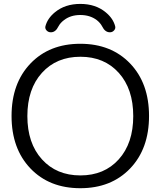

<svg xmlns="http://www.w3.org/2000/svg" viewBox="-20 -990 834 997"><path d="M578.1 -853.5Q581.1 -841.8 572.3 -832Q563.5 -822.3 550.8 -822.3Q525.4 -822.3 510.7 -852.5Q501 -871.1 482.4 -885.7Q447.3 -912.1 397 -912.1Q346.7 -912.1 312.5 -885.7Q293 -871.1 283.2 -852.5Q268.6 -822.3 244.1 -822.3Q230.5 -822.3 221.7 -832Q212.9 -841.8 215.8 -853.5Q226.6 -894.5 264.6 -925.8Q317.4 -969.7 397 -969.7Q476.6 -969.7 529.3 -925.8Q567.4 -894.5 578.1 -853.5ZM197.8 -162.6Q273.4 -79.1 397.5 -79.1Q521.5 -79.1 596.7 -162.6Q671.9 -246.1 671.9 -387.2Q671.9 -528.3 596.7 -611.8Q521.5 -695.3 397.5 -695.3Q273.4 -695.3 197.8 -611.8Q122.1 -528.3 122.1 -387.2Q122.1 -246.1 197.8 -162.6ZM655.8 -115.2Q557.6 -12.7 397 -12.7Q236.3 -12.7 138.2 -115.2Q40 -217.8 40 -387.7Q40 -557.6 138.2 -660.2Q236.3 -762.7 397 -762.7Q557.6 -762.7 655.8 -660.2Q753.9 -557.6 753.9 -387.7Q753.9 -217.8 655.8 -115.2Z"/></svg>

Font: Gen Jyuu Gothic P Normal
Style: Regular
Weight: 300
Designer: [Source Han Sans]
Ryoko NISHIZUKA  (kana & ideographs); Paul D. Hunt (Latin, Greek & Cyrillic); Wenlong ZHANG  (bopomofo
Version: Version 1.002.20150607